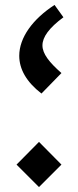

<svg xmlns="http://www.w3.org/2000/svg" viewBox="-20 -751 316 778"><path d="M229 -84 138 -176 47 -84 138 7ZM58 -525C58 -471 87 -419 148 -372L229 -455C180 -498 152 -533 152 -567C152 -601 179 -638 237 -681L201 -731C113 -674 58 -599 58 -525Z"/></svg>

Font: Wafeq
Style: Bold
Weight: 700
Designer: Rasmus Andersson & Azza Alameddine
Foundry: Google & TypeTogether
Version: Version 3.000;FEAKit 1.0